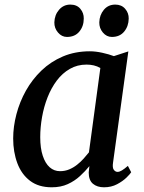

<svg xmlns="http://www.w3.org/2000/svg" viewBox="-20 -786 614 816"><path d="M460.5 -95.5Q457 -73 463.8 -64.2Q470.5 -55.5 479.5 -55.5Q488 -55.5 498.2 -61.8Q508.5 -68 523.5 -81L537.5 -54Q533.5 -47 517.8 -31.5Q502 -16 477.5 -3Q453 10 422 10Q393 10 375 -5Q357 -20 357 -53L360 -80Q342.5 -58.5 320 -37.8Q297.5 -17 268 -3.5Q238.5 10 200 10Q144 10 107.8 -17.5Q71.5 -45 53.8 -92.2Q36 -139.5 36 -197.5Q36 -248 49.8 -300.5Q63.5 -353 90.2 -400.8Q117 -448.5 156.2 -486.2Q195.5 -524 247.2 -546Q299 -568 362 -568Q386 -568 414.5 -561.8Q443 -555.5 464 -547.5L525.5 -567.5ZM406.5 -497Q393.5 -504.5 378.8 -508Q364 -511.5 348 -511.5Q308.5 -511.5 276.8 -493.2Q245 -475 221.5 -443.8Q198 -412.5 182.2 -372.5Q166.5 -332.5 158.8 -288.8Q151 -245 151 -203Q151 -156 161.8 -123.8Q172.5 -91.5 191.2 -75Q210 -58.5 235 -58.5Q256 -58.5 274 -66Q292 -73.5 307.5 -85.8Q323 -98 335.5 -112Q348 -126 358 -138.5ZM264.5 -629Q242.5 -629 226.5 -647.8Q210.5 -666.5 211 -691Q212 -722.5 231 -744.5Q250 -766.5 279 -766.5Q306.5 -766.5 321.5 -748.5Q336.5 -730.5 336 -707Q336 -674.5 317.2 -651.8Q298.5 -629 264.5 -629ZM455.5 -629Q433 -629 417.2 -647.8Q401.5 -666.5 402 -691Q403 -722.5 421.5 -744.5Q440 -766.5 470 -766.5Q496.5 -766.5 512 -748.5Q527.5 -730.5 527 -707Q526.5 -674.5 507.8 -651.8Q489 -629 455.5 -629Z"/></svg>

Font: Merriweather Medium
Style: Italic
Weight: 500
Italic angle: -7.8°
Version: Version 2.101